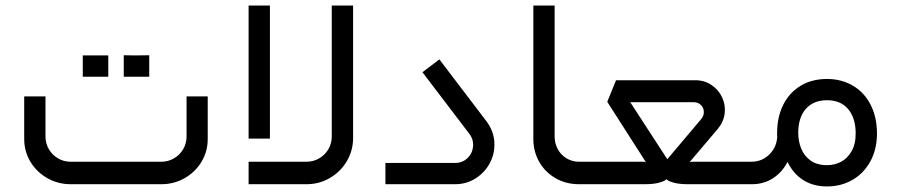

<svg xmlns="http://www.w3.org/2000/svg" viewBox="-20 -663 3237 691"><path d="M560.7 0Q606.1 0 644.6 -21.9Q683.1 -43.8 705.3 -81Q727.6 -118.1 727.6 -162.6V-316H651.4V-171.6Q651.4 -146.9 639.3 -126.1Q627.1 -105.2 606.2 -93.1Q585.2 -80.9 560.7 -80.9H234.2Q209.2 -80.9 188.6 -93.1Q168 -105.2 155.8 -126.1Q143.7 -146.9 143.7 -171.6V-316H67.1V-162.6Q67.1 -118.1 89.4 -81Q111.8 -43.8 150.3 -21.9Q188.8 0 234.2 0ZM369.7 -386.8Q369.7 -410.2 369.7 -425.5Q369.7 -440.8 369.7 -463.7Q348.1 -463.7 335 -463.7Q322 -463.7 307.2 -463.7Q295.9 -463.7 277.9 -463.7Q277.9 -440.8 277.9 -425.5Q277.9 -410.2 277.9 -386.8Q277.9 -386.8 295 -386.8Q312.1 -386.8 340 -386.8Q340 -386.8 369.7 -386.8ZM517.1 -386.8Q517.1 -410.2 517.1 -425.5Q517.1 -441.2 517.1 -464.2Q495.6 -463.7 482.3 -463.7Q469 -463.7 454.2 -463.7Q443.4 -464.2 425.4 -464.2Q425.4 -441.2 425.4 -425.5Q425.4 -410.2 425.4 -386.8Q425.4 -386.8 442.3 -386.8Q459.1 -386.8 487 -386.8Q487 -386.8 517.1 -386.8Z M951.4 -164.2V-643.2H874.7V-164.2ZM874.7 -80.9V0H1083.3Q1128.7 0 1167.3 -22.5Q1205.9 -45 1228.4 -83.2Q1250.8 -121.5 1250.8 -166.7V-643.2H1174V-171.6Q1174 -146.9 1161.9 -126.1Q1149.7 -105.2 1128.8 -93.1Q1107.8 -80.9 1083.3 -80.9Z M1730.6 -226.7 1561.3 -449.3 1500.4 -403.1 1669.6 -180.7Q1684.7 -160.5 1682.5 -135.7Q1680.2 -110.9 1662.3 -93.8Q1644.3 -76.6 1617.6 -76.6H1367.1V0H1617.6Q1658.9 0 1692.3 -21.4Q1725.8 -42.8 1743.8 -77.8Q1761.8 -112.8 1759.1 -152.6Q1756.5 -192.4 1730.6 -226.7Z M2098.5 -80.9H2064.4Q2039.4 -80.9 2019.2 -93Q1999 -105 1987.5 -126Q1976.1 -146.9 1976.1 -171.6V-643.2H1899.5V-162.6Q1899.5 -118.3 1920.2 -81.3Q1940.9 -44.2 1978.6 -22.1Q2016.3 0 2064.4 0H2098.5Z M2476.4 -295.2Q2492 -295.2 2502.3 -285.3Q2512.5 -275.5 2513.1 -261Q2513.7 -246.6 2503.3 -234.1L2381.6 -90L2248.2 -295.2ZM2098.5 0H2299.5Q2332.7 0 2353.2 -5.9Q2373.8 -11.8 2378.5 -18.2Q2382.8 -11.9 2403.2 -6Q2423.6 0 2457.2 0H2666.9V-80.9H2472.3Q2470 -80.9 2466.3 -80.5Q2462.6 -80 2461.1 -78.6L2563.9 -199.8Q2584.5 -224.9 2588.1 -255.1Q2591.7 -285.3 2578.9 -312.6Q2566.1 -339.9 2540.7 -357Q2515.4 -374.2 2482.8 -374.2H2197.1L2165.5 -296.6L2304.9 -78.8Q2302.8 -80.9 2295.7 -80.9H2098.5Q2080.6 -72.1 2073.9 -56.3Q2067.1 -40.5 2073.9 -24.7Q2080.6 -8.9 2098.5 0Z M2956.4 -68.6Q2919.7 -68.6 2896.5 -85.7Q2873.3 -102.7 2863 -129.5Q2852.6 -156.3 2852.8 -185.1Q2853 -240.1 2880.1 -271.1Q2907.2 -302.1 2956.4 -302.3Q3006.2 -302.1 3032.6 -270.1Q3059 -238.2 3059.5 -185.3Q3060.1 -145.6 3045 -119.1Q3029.9 -92.7 3006.7 -80.6Q2983.5 -68.6 2956.4 -68.6ZM2776.8 -185.5Q2776.8 -181.9 2776.8 -173.9Q2776.8 -173.6 2777.3 -173.4Q2776.1 -135 2750.1 -108.4Q2724.1 -81.7 2685.9 -80.9H2666.6Q2649.2 -72.1 2642.5 -56.3Q2635.9 -40.5 2642.5 -24.6Q2649.2 -8.7 2666.6 0H2685.9Q2728.6 0 2761.9 -21.5Q2795.1 -43 2814.3 -80.4Q2834.3 -38.5 2870.3 -15.3Q2906.4 8 2956.4 8Q3007.3 8 3048.4 -15.8Q3089.5 -39.7 3113.1 -83.6Q3136.7 -127.6 3136.2 -185.3Q3135.5 -242.6 3113.2 -286.2Q3091 -329.8 3050.4 -354.2Q3009.8 -378.5 2956.8 -378.9Q2900.8 -378.7 2860.3 -353.7Q2819.8 -328.6 2798.4 -285Q2777 -241.3 2776.8 -185.5Z"/></svg>

Font: Arad-VF Thin Dots1
Style: Regular
Weight: 100
Designer: Mohammad Darvishi
Version: Version 1.000;August 30, 2024;FontCreator 15.0.0.2992 64-bit